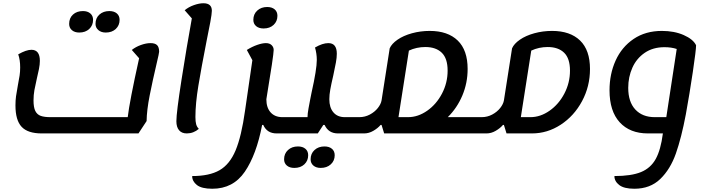

<svg xmlns="http://www.w3.org/2000/svg" viewBox="-20 -795 4334 1180"><path d="M958 -477Q958 -469 943 -406Q918 -300 900 -209Q882 -118 881 -51L831 25H236Q151 25 113 -15.5Q75 -56 75 -147Q75 -178 78.5 -203.5Q82 -229 90 -272Q97 -308 100.5 -331Q104 -354 104 -381Q104 -427 92 -461Q141 -489 173 -489Q225 -489 225 -421Q225 -399 219.5 -371Q214 -343 207 -315Q197 -272 191.5 -241.5Q186 -211 186 -178Q186 -135 197 -113Q208 -91 230 -83Q252 -75 290 -75H765Q776 -171 835 -437L790 -488Q814 -507 846 -518.5Q878 -530 905 -530Q933 -530 945.5 -517.5Q958 -505 958 -477ZM405 -648Q405 -684 428.5 -705.5Q452 -727 490 -727Q518 -727 535 -712.5Q552 -698 552 -673Q552 -639 528.5 -617Q505 -595 467 -595Q439 -595 422 -609.5Q405 -624 405 -648ZM567 -648Q567 -684 591 -705.5Q615 -727 652 -727Q681 -727 698 -712.5Q715 -698 715 -673Q715 -639 691.5 -617Q668 -595 630 -595Q602 -595 584.5 -610Q567 -625 567 -648Z M1250 -545Q1217 -377 1199 -267.5Q1181 -158 1181 -76Q1181 -48 1185.5 -31.5Q1190 -15 1202 -3Q1169 25 1128 25Q1097 25 1080.5 5.5Q1064 -14 1064 -50Q1064 -103 1095.5 -304.5Q1127 -506 1159 -682L1115 -732Q1139 -752 1171.5 -763.5Q1204 -775 1230 -775Q1282 -775 1282 -729Q1282 -711 1272.5 -659Q1263 -607 1250 -545Z M1760 -75 1745 25H1680Q1621 25 1598 -27H1591Q1556 156 1484.5 260.5Q1413 365 1285 365Q1219 365 1190 342Q1161 319 1161 287Q1267 287 1329.5 251Q1392 215 1428 129Q1464 43 1486 -115L1531 -425L1497 -488Q1529 -508 1560.5 -519Q1592 -530 1614 -530Q1637 -530 1649.5 -517.5Q1662 -505 1662 -488Q1662 -457 1617 -185Q1617 -134 1642.5 -105Q1668 -76 1713 -75ZM1537 -673Q1537 -708 1561 -730Q1585 -752 1622 -752Q1651 -752 1668 -737.5Q1685 -723 1685 -698Q1685 -664 1661.5 -642Q1638 -620 1600 -620Q1571 -620 1554 -634.5Q1537 -649 1537 -673Z M2146 -75 2131 25H2057Q1999 25 1975 -27H1967L1933 25H1740L1755 -75H1870V-76Q1870 -95 1876 -128.5Q1882 -162 1887 -187Q1892 -212 1895 -227Q1927 -369 1927 -427Q1927 -465 1916 -503Q1962 -530 1998 -530Q2050 -530 2050 -465Q2050 -441 2044.5 -411Q2039 -381 2028 -330Q2016 -279 2010 -245.5Q2004 -212 2004 -185Q2004 -134 2029 -104.5Q2054 -75 2099 -75ZM1726 184Q1726 149 1750 127Q1774 105 1811 105Q1840 105 1857 119.5Q1874 134 1874 159Q1874 193 1850.5 215Q1827 237 1789 237Q1760 237 1743 222.5Q1726 208 1726 184ZM1889 184Q1889 149 1913 127Q1937 105 1974 105Q2003 105 2020 119.5Q2037 134 2037 159Q2037 193 2013 215Q1989 237 1951 237Q1923 237 1906 222.5Q1889 208 1889 184Z M2898 -75 2882 25H2341L2325 -27H2319Q2302 -7 2274.5 9Q2247 25 2218 25H2128L2143 -75H2188Q2223 -75 2253 -91Q2283 -107 2302 -131Q2321 -155 2325 -178L2375 -498Q2387 -526 2423 -551Q2459 -576 2511.5 -590.5Q2564 -605 2621 -605Q2732 -605 2793 -546Q2854 -487 2854 -371Q2854 -285 2821.5 -208Q2789 -131 2732 -75ZM2731 -361Q2731 -436 2695 -471Q2659 -506 2594 -506Q2540 -506 2493 -484L2429 -75H2488Q2549 -75 2605.5 -114.5Q2662 -154 2696.5 -220Q2731 -286 2731 -361Z M3606 -371Q3606 -264 3557 -173Q3508 -82 3426 -28.5Q3344 25 3249 25H3093L3077 -27H3071Q3054 -7 3026.5 9Q2999 25 2970 25H2880L2895 -75H2940Q2975 -75 3005 -91Q3035 -107 3054 -131Q3073 -155 3077 -178L3127 -498Q3139 -526 3175 -551Q3211 -576 3263.5 -590.5Q3316 -605 3373 -605Q3484 -605 3545 -546Q3606 -487 3606 -371ZM3483 -361Q3483 -436 3447 -471Q3411 -506 3346 -506Q3292 -506 3245 -484L3181 -75H3240Q3301 -75 3357.5 -114.5Q3414 -154 3448.5 -220Q3483 -286 3483 -361Z M4258 -517Q4258 -488 4238 -353Q4218 -218 4195 -92Q4168 51 4134 148Q4100 245 4038 305Q3976 365 3879 365Q3815 365 3785.5 342Q3756 319 3756 287Q3860 287 3919.5 262.5Q3979 238 4010 182Q4041 126 4054 25H3962Q3851 25 3788.5 -43.5Q3726 -112 3726 -240Q3726 -340 3763.5 -423Q3801 -506 3874 -555.5Q3947 -605 4048 -605Q4124 -605 4182 -579.5Q4240 -554 4258 -517ZM4004 -75H4075L4139 -494Q4106 -505 4064 -505Q3993 -505 3942.5 -470.5Q3892 -436 3866.5 -379Q3841 -322 3841 -255Q3841 -169 3884.5 -122Q3928 -75 4004 -75Z"/></svg>

Font: Lemonada
Style: Regular
Weight: 400
Designer: Mohamed Gaber (Arabic) Eduardo Tunni (Latin)
Foundry: Kief Type Foundry
Version: Version 3.006